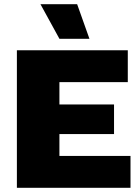

<svg xmlns="http://www.w3.org/2000/svg" viewBox="-20 -901 668 921"><path d="M350 -881 409 -715H265L174 -881ZM61 0V-660H593V-507H265V-400H527V-258H265V-153H606V0Z"/></svg>

Font: Elaine Sans ExtraBold
Style: Regular
Weight: 800
Designer: Wei Huang
Foundry: Wei Huang
Version: Version 2.001;December 24, 2019;FontCreator 12.0.0.2547 64-b